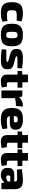

<svg xmlns="http://www.w3.org/2000/svg" viewBox="1919 -2590 684 4562"><g transform="rotate(90 2261.0 -309.0)"><path d="M292 -511C101 -511 32 -441 32 -249C32 -57 100 12 290 12C362 12 439 2 496 -26L479 -141C419 -134 355 -133 323 -133C247 -133 223 -157 223 -249C223 -341 247 -365 323 -365C363 -365 410 -364 470 -364L488 -477C431 -503 348 -511 292 -511Z M812 -511C617 -511 544 -440 544 -248C544 -57 617 12 812 12C1008 12 1080 -57 1080 -248C1080 -440 1008 -511 812 -511ZM812 -383C873 -383 889 -358 889 -248C889 -139 873 -115 812 -115C750 -115 735 -139 735 -248C735 -358 750 -383 812 -383Z M1364 -511C1198 -511 1142 -463 1142 -367C1142 -289 1165 -239 1268 -210L1384 -178C1434 -163 1451 -163 1451 -143C1451 -120 1433 -117 1336 -117C1267 -117 1191 -118 1161 -118L1150 -8C1253 9 1349 11 1392 11C1559 11 1627 -23 1627 -148C1627 -234 1586 -271 1499 -295L1379 -327C1332 -340 1318 -340 1318 -360C1318 -382 1330 -381 1402 -381C1463 -381 1530 -381 1596 -380L1607 -490C1545 -502 1440 -510 1364 -511Z M2063 -383V-497H1935V-631H1752V-496L1667 -492V-383H1752L1753 -128C1753 -39 1810 13 1904 13C1945 13 2020 6 2060 -10L2040 -130H1982C1947 -130 1935 -141 1935 -173V-383Z M2486 -511C2421 -511 2353 -482 2288 -424L2272 -497H2130V0H2312V-323C2374 -338 2413 -344 2449 -344H2497L2513 -511Z M2838 -129C2774 -129 2748 -145 2740 -201H2889C3018 -201 3064 -244 3063 -335C3062 -451 2994 -511 2815 -511C2621 -511 2546 -442 2546 -246C2546 -71 2619 12 2818 12C2899 12 2984 3 3049 -30L3033 -141C2955 -132 2881 -129 2838 -129ZM2820 -388C2870 -388 2888 -378 2888 -339C2888 -308 2881 -295 2838 -295H2737C2740 -375 2759 -389 2820 -388Z M3500 -383V-497H3372V-631H3189V-496L3104 -492V-383H3189L3190 -128C3190 -39 3247 13 3341 13C3382 13 3457 6 3497 -10L3477 -130H3419C3384 -130 3372 -141 3372 -173V-383Z M3926 -383V-497H3798V-631H3615V-496L3530 -492V-383H3615L3616 -128C3616 -39 3673 13 3767 13C3808 13 3883 6 3923 -10L3903 -130H3845C3810 -130 3798 -141 3798 -173V-383Z M4268 -511C4195 -511 4070 -500 3996 -486L4012 -368C4095 -373 4175 -375 4225 -375C4277 -375 4293 -360 4294 -318V-306H4129C4030 -306 3970 -258 3970 -179V-129C3970 -36 4044 13 4137 13C4223 13 4280 -31 4314 -73L4331 0H4475V-317C4475 -465 4402 -511 4268 -511ZM4148 -155V-172C4148 -195 4160 -210 4190 -211H4294V-150C4261 -128 4226 -115 4197 -115C4163 -115 4148 -129 4148 -155Z"/></g></svg>

Font: Exo 2 Extra Bold
Style: Regular
Weight: 800
Designer: Natanael Gama
Version: Version 1.001;PS 001.001;hotconv 1.0.88;makeotf.lib2.5.64775